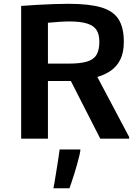

<svg xmlns="http://www.w3.org/2000/svg" viewBox="-20 -736 737 1019"><path d="M92.3 0V-704.6Q135.3 -708 180.2 -710.4Q225.1 -712.9 267.6 -714.4Q310.1 -715.8 343.8 -715.8Q452.1 -715.8 516.4 -697Q580.6 -678.2 608.9 -634.3Q637.2 -590.3 637.2 -513.7Q637.2 -457.5 618.7 -420.2Q600.1 -382.8 568.1 -360.8Q536.1 -338.9 496.6 -327.6L665.5 -8.8V0H512.2L356 -306.2H234.4V0ZM234.4 -398.4H344.2Q407.2 -398.4 442.6 -409.4Q478 -420.4 492.7 -446Q507.3 -471.7 507.3 -514.2Q507.3 -552.7 492.7 -576.2Q478 -599.6 443.1 -610.8Q408.2 -622.1 348.1 -622.1Q323.7 -622.1 294.9 -620.1Q266.1 -618.2 234.4 -615.2ZM263.7 263.2Q265.6 253.9 268.8 235.1Q272 216.3 275.9 191.9Q279.8 167.5 283.9 142.3Q288.1 117.2 291.3 94.7Q294.4 72.3 296.4 57.1H406.7V58.1Q406.7 66.4 401.9 86.9Q397 107.4 389.9 133.5Q382.8 159.7 374.5 186Q366.2 212.4 359.1 233.2Q352.1 253.9 348.6 263.2Z"/></svg>

Font: Comme SemiBold
Style: Regular
Weight: 600
Version: Version 1.000;gftools[0.9.27]